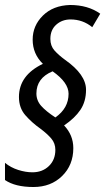

<svg xmlns="http://www.w3.org/2000/svg" viewBox="-24 -780 422 770"><path d="M110 -30Q180 -30 225 -74Q270 -118 270 -186Q270 -238 233 -277Q276 -306 298.5 -339.5Q321 -373 321 -420Q321 -481 237 -540Q211 -559 194.5 -577.5Q178 -596 178 -624Q178 -660 201.5 -681Q225 -702 259 -702Q308 -702 346 -671L378 -725Q329 -760 257 -760Q189 -758 148 -717.5Q107 -677 107 -621Q107 -564 148 -524Q52 -478 52 -391Q52 -347 78 -317.5Q104 -288 138 -264Q166 -243 182 -224Q198 -205 198 -179Q198 -139 172 -114Q146 -89 106 -89Q79 -89 49 -98.5Q19 -108 -4 -127V-58Q37 -30 110 -30ZM198 -309Q160 -334 141 -355.5Q122 -377 122 -405Q122 -467 187 -494Q251 -449 251 -404Q251 -346 198 -309Z"/></svg>

Font: Noto Sans UI Condensed
Style: Italic
Weight: 400
Width: 3
Italic angle: -12°
Designer: Monotype Design Team
Foundry: Monotype Imaging Inc.
Version: Version 1.901